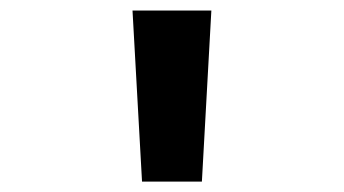

<svg xmlns="http://www.w3.org/2000/svg" viewBox="-20 -730 654 365"><path d="M250 -384.8 231.9 -710H381.8L363.8 -384.8Z"/></svg>

Font: IntelOne Mono Medium
Style: Regular
Weight: 500
Designer: Fred Shallcrass
Foundry: Frere-Jones Type LLC
Version: Version 1.200;hotconv 1.1.0;makeotfexe 2.6.0;FJTRelease1.2